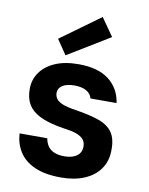

<svg xmlns="http://www.w3.org/2000/svg" viewBox="-88 -845 717 921"><g transform="rotate(10 270.5 -384.5)"><path d="M273 12Q195 12 144.5 -10.5Q94 -33 69 -72.5Q44 -112 41 -162H176Q179 -143 189 -126.5Q199 -110 219.5 -100.5Q240 -91 271 -91Q297 -91 316 -98.5Q335 -106 344.5 -120Q354 -134 354 -152Q354 -175 341.5 -188.5Q329 -202 306 -210Q283 -218 249 -222Q202 -229 165.5 -240.5Q129 -252 103.5 -270Q78 -288 65 -315Q52 -342 52 -381Q52 -426 77 -461.5Q102 -497 149 -517.5Q196 -538 262 -538Q358 -538 411 -497Q464 -456 474 -386H347Q341 -409 319 -421.5Q297 -434 261 -434Q223 -434 202.5 -420.5Q182 -407 182 -384Q182 -369 191 -356Q200 -343 223 -334Q246 -325 286 -319Q357 -308 402 -292Q447 -276 468.5 -245Q490 -214 489 -159Q489 -106 462 -67.5Q435 -29 386.5 -8.5Q338 12 273 12ZM193 -569 144 -641 337 -781 398 -694Z"/></g></svg>

Font: DM Sans 9pt
Style: Bold
Weight: 700
Version: Version 4.004;gftools[0.9.30]